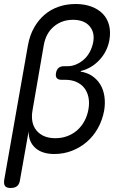

<svg xmlns="http://www.w3.org/2000/svg" viewBox="-29 -760 649 960"><path d="M24 180Q4 180 -3.5 170.5Q-11 161 -8 140L111 -535Q120 -584 141.5 -622Q163 -660 194 -686.5Q225 -713 264.5 -726.5Q304 -740 349 -740Q393 -740 428 -727Q463 -714 485.5 -690.5Q508 -667 516.5 -633.5Q525 -600 518 -560Q508 -503 468.5 -460.5Q429 -418 375 -405L374 -402Q407 -397 432 -380Q457 -363 472.5 -337.5Q488 -312 493 -278.5Q498 -245 492 -208Q483 -159 460.5 -119Q438 -79 405 -50.5Q372 -22 330.5 -6Q289 10 243 10Q182 10 148 -20Q114 -50 114 -103L71 140Q68 161 56.5 170.5Q45 180 24 180ZM291 -429H309Q331 -429 352 -438Q373 -447 390.5 -462.5Q408 -478 420 -500.5Q432 -523 437 -549Q446 -598 418.5 -629.5Q391 -661 336 -661Q281 -661 241 -628Q201 -595 190 -535L134 -211Q122 -145 154 -107Q186 -69 248 -69Q279 -69 306.5 -79Q334 -89 355.5 -107.5Q377 -126 392 -152.5Q407 -179 413 -212Q419 -245 413.5 -272.5Q408 -300 393 -319.5Q378 -339 353.5 -350Q329 -361 298 -361H279Q262 -361 255 -369.5Q248 -378 251 -395Q254 -412 264 -420.5Q274 -429 291 -429Z"/></svg>

Font: Maple Mono Light
Style: Italic
Weight: 300
Italic angle: -10°
Monospace: yes
Designer: subframe7536
Version: Version 7.000